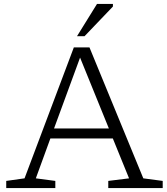

<svg xmlns="http://www.w3.org/2000/svg" viewBox="-20 -950 846 970"><path d="M704 -49 802 -36V0H527V-36L632 -49L550 -250.5H234.5L161 -49L259.5 -36V0H11.5V-36L104 -49L353 -710.5H432ZM253 -301H530L384.5 -659ZM369 -767 470 -930H550.5V-917L407 -767Z"/></svg>

Font: Newsreader 6pt Light
Style: Regular
Weight: 300
Designer: Hugues Gentile
Foundry: Production Type
Version: Version 1.003; ttfautohint (v1.8.3)